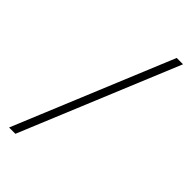

<svg xmlns="http://www.w3.org/2000/svg" viewBox="-238 -796 861 861"><g transform="rotate(45 192.5 -366.0)"><path d="M57.1 9.8H17.1L328.1 -742.2H368.2Z"/></g></svg>

Font: Kumbh Sans ExtraLight
Style: Regular
Weight: 250
Version: Version 1.005